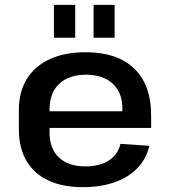

<svg xmlns="http://www.w3.org/2000/svg" viewBox="-20 -765 703 794"><path d="M322 9Q239 9 179.5 -19Q120 -47 89 -100.5Q58 -154 58 -230V-310Q58 -385 91 -438.5Q124 -492 186 -520.5Q248 -549 333 -549Q465 -549 535 -481.5Q605 -414 605 -288V-236H161V-305H504L486 -278V-316Q486 -382 446 -419Q406 -456 336 -456Q265 -456 225 -418.5Q185 -381 185 -313V-216Q185 -150 224 -113.5Q263 -77 332 -77Q393 -77 430.5 -101.5Q468 -126 478 -170L598 -162Q578 -80 505.5 -35.5Q433 9 322 9ZM291 -745V-609H203V-745ZM454 -745V-609H367V-745Z"/></svg>

Font: Pathway Extreme 12pt SemiBold
Style: Regular
Weight: 600
Version: Version 1.001;gftools[0.9.26]